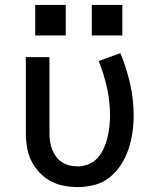

<svg xmlns="http://www.w3.org/2000/svg" viewBox="-20 -752 640 780"><path d="M296 8Q267 8 238.5 2.5Q210 -3 185 -16.5Q160 -30 140 -51.5Q120 -73 107.5 -98.5Q95 -124 90 -152.5Q85 -181 85 -210V-520H181V-210Q181 -193 183.5 -176.5Q186 -160 192 -144.5Q198 -129 208 -115.5Q218 -102 232 -93Q246 -84 262.5 -80Q279 -76 296 -76Q318 -76 340 -85Q362 -94 377 -111Q392 -128 401.5 -149Q411 -170 416.5 -192.5Q422 -215 424.5 -238Q427 -261 427 -284Q427 -340 414.5 -396Q402 -452 381 -504L469 -536Q494 -476 508.5 -412Q523 -348 523 -283Q523 -249 518 -214Q513 -179 502 -146Q491 -113 472 -83.5Q453 -54 426 -32Q399 -10 365 -1Q331 8 296 8ZM353 -608V-732H477V-608ZM123 -608V-732H247V-608Z"/></svg>

Font: Iosevka SS04 Medium Extended
Style: Regular
Weight: 500
Width: 7
Monospace: yes
Designer: Belleve Invis
Foundry: Belleve Invis
Version: Version 19.0.0; ttfautohint (v1.8.4)